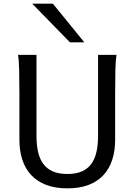

<svg xmlns="http://www.w3.org/2000/svg" viewBox="-20 -1011 743 1043"><path d="M612.8 -712.9Q607.9 -683.6 606.7 -630.1Q605.5 -576.7 605.5 -500.5V-251.5Q605.5 -191.9 589.8 -143.3Q574.2 -94.7 542.2 -60.1Q510.3 -25.4 461.4 -6.6Q412.6 12.2 346.7 12.2Q279.8 12.2 230.7 -6.6Q181.6 -25.4 149.4 -60.1Q117.2 -94.7 101.3 -143.3Q85.4 -191.9 85.4 -251.5V-500.5Q85.4 -572.8 84.2 -628.2Q83 -683.6 78.1 -712.9H178.2V-273.4Q178.2 -225.6 186.5 -187.3Q194.8 -148.9 214.4 -121.8Q233.9 -94.7 266.1 -80.3Q298.3 -65.9 346.7 -65.9Q394 -65.9 425.8 -80.3Q457.5 -94.7 476.8 -121.8Q496.1 -148.9 504.4 -187.3Q512.7 -225.6 512.7 -273.4V-712.9ZM267.1 -991.2 438 -781.2H359.9L154.8 -991.2Z"/></svg>

Font: Andika Am
Style: Regular
Weight: 400
Designer: Victor Gaultney, Annie Olsen, Julie Remington, Don Collingsworth, Eric Hays, Becca Hirsbrunner
Foundry: SIL International
Version: Version 5.000